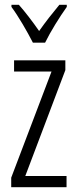

<svg xmlns="http://www.w3.org/2000/svg" viewBox="-20 -785 321 805"><path d="M118 -606H169C192 -653 230 -714 260 -756V-765H229C195 -724 174 -697 144 -655C117 -694 84 -737 59 -765H28V-756C57 -717 94 -653 118 -606ZM259 0V-47H86L254 -491V-532H39V-485H196L27 -40V0Z"/></svg>

Font: Noto Sans Myanmar UI ExtraCondensed Light
Style: Regular
Weight: 300
Width: 2
Designer: Monotype Design Team
Foundry: Monotype Imaging Inc.
Version: Version 2.103